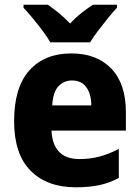

<svg xmlns="http://www.w3.org/2000/svg" viewBox="-20 -786 593 816"><path d="M283 -559Q391 -559 453 -494.5Q515 -430 515 -309V-231H199Q201 -173 230.5 -141.5Q260 -110 317 -110Q363 -110 402.5 -120.5Q442 -131 485 -153V-30Q447 -9 403.5 0.5Q360 10 302 10Q180 10 110 -60.5Q40 -131 40 -271Q40 -415 105 -487Q170 -559 283 -559ZM286 -444Q251 -444 228 -419Q205 -394 202 -338H368Q368 -386 347 -415Q326 -444 286 -444ZM194 -606Q182 -627 161.5 -654.5Q141 -682 119 -708.5Q97 -735 80 -753V-766H183Q205 -751 229.5 -731Q254 -711 278 -686Q302 -712 327 -731.5Q352 -751 375 -766H477V-753Q460 -735 438.5 -708.5Q417 -682 396.5 -655Q376 -628 363 -606Z"/></svg>

Font: Noto Sans Kannada SemiCondensed ExtraBold
Style: Regular
Weight: 800
Width: 4
Designer: Jelle Bosma - Monotype Design Team
Foundry: Monotype Imaging Inc.
Version: Version 2.005; ttfautohint (v1.8.4.7-5d5b)